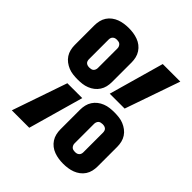

<svg xmlns="http://www.w3.org/2000/svg" viewBox="-206 -873 1012 1012"><g transform="rotate(45 300.0 -367.5)"><path d="M170 -360Q153 -360 135.5 -362Q118 -364 102 -370.5Q86 -377 72 -387.5Q58 -398 48.5 -412.5Q39 -427 35 -444Q31 -461 31 -478V-625Q31 -642 35 -659Q39 -676 48.5 -690.5Q58 -705 72 -715.5Q86 -726 102 -732Q118 -738 135.5 -740.5Q153 -743 170 -743Q187 -743 204 -740.5Q221 -738 237.5 -732Q254 -726 267.5 -715.5Q281 -705 290.5 -690.5Q300 -676 304 -659Q308 -642 308 -625V-478Q308 -461 304 -444Q300 -427 290.5 -412.5Q281 -398 267.5 -387.5Q254 -377 237.5 -370.5Q221 -364 204 -362Q187 -360 170 -360ZM343 -427 430 -735H561L454 -427ZM170 -448Q176 -448 182.5 -449.5Q189 -451 193.5 -455Q198 -459 200.5 -465.5Q203 -472 203 -478V-625Q203 -631 200.5 -637Q198 -643 193.5 -647.5Q189 -652 182.5 -653.5Q176 -655 170 -655Q163 -655 157 -653.5Q151 -652 146 -647.5Q141 -643 139 -637Q137 -631 137 -625V-478Q137 -472 139 -465.5Q141 -459 146 -455Q151 -451 157 -449.5Q163 -448 170 -448ZM430 8Q413 8 396 5.5Q379 3 362.5 -3Q346 -9 332.5 -19.5Q319 -30 309.5 -44.5Q300 -59 296 -76Q292 -93 292 -110V-257Q292 -274 296 -291Q300 -308 309.5 -322.5Q319 -337 332.5 -347.5Q346 -358 362.5 -364.5Q379 -371 396 -373Q413 -375 430 -375Q447 -375 464.5 -373Q482 -371 498 -364.5Q514 -358 528 -347.5Q542 -337 551.5 -322.5Q561 -308 565 -291Q569 -274 569 -257V-110Q569 -93 565 -76Q561 -59 551.5 -44.5Q542 -30 528 -19.5Q514 -9 498 -3Q482 3 464.5 5.5Q447 8 430 8ZM40 0 146 -308H257L170 0ZM430 -80Q437 -80 443 -81.5Q449 -83 454 -87.5Q459 -92 461 -98Q463 -104 463 -110V-257Q463 -263 461 -269.5Q459 -276 454 -280Q449 -284 443 -285.5Q437 -287 430 -287Q424 -287 417.5 -285.5Q411 -284 406.5 -280Q402 -276 399.5 -269.5Q397 -263 397 -257V-110Q397 -104 399.5 -98Q402 -92 406.5 -87.5Q411 -83 417.5 -81.5Q424 -80 430 -80Z"/></g></svg>

Font: Iosevka Extrabold Extended
Style: Regular
Weight: 800
Width: 7
Monospace: yes
Designer: Belleve Invis
Foundry: Belleve Invis
Version: Version 32.5.0; ttfautohint (v1.8.4)